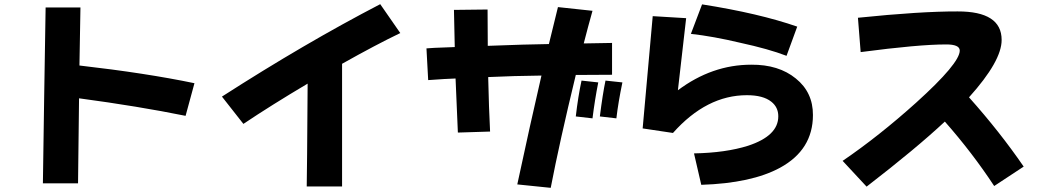

<svg xmlns="http://www.w3.org/2000/svg" viewBox="-20 -841 5040 931"><path d="M370.1 -804.7Q370.1 -788.1 365.2 -523.4Q689 -486.3 922.9 -437.5L879.9 -279.3Q651.4 -325.7 363.3 -364.3L358.4 47.9H188Q188.5 44.9 194.3 -378.4Q201.2 -801.8 201.2 -804.7Z M1638.7 63H1467.3Q1468.8 2.9 1471.7 -435.5Q1294.9 -330.6 1160.2 -240.2L1056.2 -372.6Q1458 -630.9 1823.7 -820.8L1920.9 -680.7Q1801.8 -623.5 1638.7 -531.7Z M2998 -441.4Q2978 -345.7 2968.8 -267.1L2888.7 -276.4Q2902.3 -384.8 2916 -450.2ZM2880.9 -441.4Q2864.3 -357.4 2853 -267.1L2772 -276.4Q2783.2 -373.5 2799.8 -450.2ZM2947.8 -478.5Q2876 -478.5 2772 -477.5Q2693.4 -153.3 2650.4 69.8L2488.3 53.2Q2551.3 -240.7 2605.5 -474.6Q2471.7 -473.1 2347.2 -467.3Q2350.6 -314.5 2356.4 -203.1L2200.2 -198.2Q2194.3 -321.3 2189 -460.4Q2143.6 -459 2056.2 -452.6L2047.9 -606.4Q2057.1 -608.4 2185.1 -612.8Q2181.6 -743.2 2181.2 -793L2344.2 -794.9Q2344.7 -709 2345.2 -618.7Q2534.2 -626 2641.6 -627.4Q2662.1 -710.9 2685.5 -806.6L2853 -788.6Q2833 -717.8 2810.5 -630.4L2947.8 -632.8Z M3845.7 -711.9 3793.9 -570.3Q3708 -603.5 3568.4 -633.8Q3439 -664.6 3330.1 -676.8L3384.3 -819.8Q3660.2 -776.4 3845.7 -711.9ZM3921.9 -283.2Q3921.9 -114.7 3762.7 -27.8Q3624.5 47.4 3380.4 55.2L3345.2 -97.2Q3499 -100.1 3607.4 -134.3Q3754.4 -182.6 3753.9 -277.3Q3753.9 -321.3 3719.7 -348.1Q3680.2 -379.4 3601.6 -379.4Q3406.2 -379.4 3243.2 -196.3L3096.2 -218.3L3145 -762.7L3307.1 -752.9Q3307.1 -748 3267.1 -403.3Q3432.6 -527.3 3622.6 -527.3Q3755.9 -528.3 3838.9 -460.4Q3922.4 -393.1 3921.9 -283.2Z M4836.9 -647.5Q4837.4 -545.4 4678.7 -369.1Q4828.6 -201.2 4943.8 -33.2L4800.8 61Q4695.3 -99.6 4561.5 -251.5Q4423.3 -122.1 4182.1 64L4065.9 -61Q4242.2 -181.2 4422.4 -343.3Q4633.8 -534.2 4633.8 -595.7Q4633.8 -626 4566.4 -625.5Q4435.1 -625.5 4153.3 -588.4L4140.1 -754.9Q4443.4 -786.1 4623.5 -785.6Q4836.9 -786.1 4836.9 -647.5Z"/></svg>

Font: Droid Sans
Style: Regular
Weight: 400
Foundry: Ascender Corporation
Version: Version 1.00 build 114